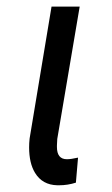

<svg xmlns="http://www.w3.org/2000/svg" viewBox="-20 -548 335 573"><path d="M217.8 -528.3 150.9 -133.3 149.9 -113.8Q149.9 -111.3 149.9 -109.4Q149.9 -72.8 179.7 -72.8Q191.9 -72.8 212.9 -77.6L206.5 -2.9Q182.1 4.9 156.7 4.9Q153.8 4.9 150.9 4.9Q106.4 3.9 84.5 -32.2Q66.9 -61 66.9 -108.4Q66.9 -121.1 68.4 -134.8L133.8 -528.3Z"/></svg>

Font: MAUL Condensed Italic
Style: Condenced Regular Italic
Weight: 400
Italic angle: -12°
Designer: MAUL
Version: Version 1.0; 2020; ttfautohint (v1.8.3)